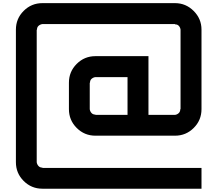

<svg xmlns="http://www.w3.org/2000/svg" viewBox="-20 -853 1335 1207"><path d="M246.7 202.5H1246.7V333.3H246.7Q177.5 333.3 128.8 284.6Q80 235.8 80 166.7V-666.7Q80 -735.8 128.8 -784.6Q177.5 -833.3 246.7 -833.3H1080Q1148.3 -833.3 1197.5 -784.2Q1246.7 -735 1246.7 -666.7V-166.7Q1246.7 -97.5 1197.9 -48.8Q1149.2 0 1080 0H580Q510.8 0 462.1 -48.8Q413.3 -97.5 413.3 -166.7V-333.3Q413.3 -402.5 462.1 -451.2Q510.8 -500 580 -500H913.3V-130.8H1080Q1093.3 -132.5 1103.3 -141.7Q1113.3 -150.8 1113.3 -166.7H1115V-666.7Q1113.3 -680 1104.6 -690Q1095.8 -700 1080 -700V-701.7H246.7Q233.3 -700 222.9 -691.2Q212.5 -682.5 212.5 -666.7H210.8V166.7Q212.5 180 221.7 190.4Q230.8 200.8 246.7 200.8ZM781.7 -130.8V-368.3H580Q566.7 -366.7 556.2 -357.9Q545.8 -349.2 545.8 -333.3H544.2V-166.7Q545.8 -153.3 555 -142.9Q564.2 -132.5 580 -132.5V-130.8Z"/></svg>

Font: 0xA000-Squareish
Style: Squareish-Bold
Weight: 700
Version: Version 0.1